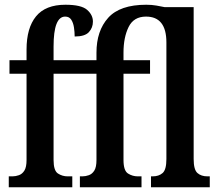

<svg xmlns="http://www.w3.org/2000/svg" viewBox="-20 -790 918 810"><path d="M17 0V-46H33Q46 -46 60 -51Q74 -56 83 -70.5Q92 -85 92 -115V-479H20V-536H92V-581Q92 -672 132 -721Q172 -770 256 -770Q323 -770 347.5 -748.5Q372 -727 372 -699Q372 -673 355 -654.5Q338 -636 295 -636Q295 -655 292 -674.5Q289 -694 280.5 -707Q272 -720 255 -720Q206 -720 206 -594V-536H387V-568Q387 -660 436.5 -715Q486 -770 597 -770Q620 -770 640 -766.5Q660 -763 674 -760H797V-119Q797 -74 813 -60Q829 -46 855 -46H865V0H617V-46H624Q650 -46 666 -60Q682 -74 682 -119V-611Q682 -720 596 -720Q544 -720 522.5 -676Q501 -632 501 -568V-536H613V-479H501V-115Q501 -70 520 -58Q539 -46 561 -46H577V0H317V-46H328Q341 -46 355 -51Q369 -56 378 -70.5Q387 -85 387 -115V-479H206V-115Q206 -70 224.5 -58Q243 -46 265 -46H285V0Z"/></svg>

Font: Noto Serif ExtraCondensed SemiBold
Style: Regular
Weight: 600
Width: 2
Designer: Monotype Design Team
Foundry: Monotype Imaging Inc.
Version: Version 2.015; ttfautohint (v1.8.4.7-5d5b)